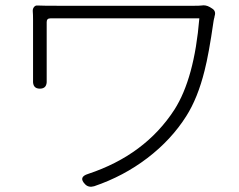

<svg xmlns="http://www.w3.org/2000/svg" viewBox="-20 -700 911 732"><path d="M305 3Q277 -25 316 -37Q533 -109 645 -282Q721 -401 740 -630H449H172Q158 -630 158 -616V-414Q158 -404 158 -394Q160 -362 132 -362Q104 -362 106 -394Q106 -404 106 -414V-624Q106 -646 105 -656Q104 -666 109.5 -673Q115 -680 123 -679Q143 -678 198 -678H722Q740 -678 748 -679Q764 -682 780 -673L788 -668Q805 -658 798 -638Q798 -635 796.5 -630.5Q795 -626 795 -624Q795 -622 794 -618Q776 -493 760 -431Q734 -326 690 -257Q633 -167 542 -97.5Q451 -28 339 10Q318 16 305 3Z"/></svg>

Font: GenSenRounded TW L
Style: Regular
Weight: 300
Version: Version 1.501;PS 1;hotconv 16.6.51;makeotf.lib2.5.65220